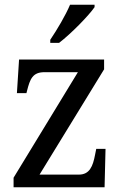

<svg xmlns="http://www.w3.org/2000/svg" viewBox="-20 -786 513 806"><path d="M191 -619V-606H228C279 -645 353 -721 377 -756V-766H274C255 -721 220 -662 191 -619ZM37 0H419L423 -161H384L379 -136C370 -88 356 -53 311 -53H146L417 -495V-536H60L51 -395H91L93 -403C106 -455 117 -483 167 -483H307L37 -40Z"/></svg>

Font: Noto Serif Armenian SemiCondensed
Style: Regular
Weight: 400
Width: 4
Designer: Monotype Design Team
Foundry: Monotype Imaging Inc.
Version: Version 2.008